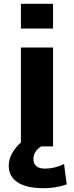

<svg xmlns="http://www.w3.org/2000/svg" viewBox="-20 -770 389 1010"><path d="M90 -620V-750H259V-620ZM197 0Q156 26 156 66Q156 117 217 117Q267 117 317 93L331 200Q274 220 210 220Q119 220 72.5 189Q26 158 26 102Q26 39 90 -21V-520H259V0Z"/></svg>

Font: M PLUS 1p ExtraBold
Style: Regular
Weight: 800
Version: Version 1.062